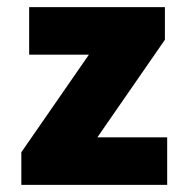

<svg xmlns="http://www.w3.org/2000/svg" viewBox="-20 -520 514 540"><path d="M40 0V-91.8L230 -366.2H62V-500H443.8V-408.2L253.9 -133.8H450.2V0Z"/></svg>

Font: Source Sans Pro Black
Style: Regular
Weight: 900
Designer: Paul D. Hunt
Foundry: Adobe Systems Incorporated
Version: Version 2.020;PS 2.0;hotconv 1.0.86;makeotf.lib2.5.63406